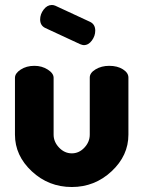

<svg xmlns="http://www.w3.org/2000/svg" viewBox="-20 -740 575 770"><path d="M268 10Q175 10 107.5 -53Q40 -116 40 -200V-428Q40 -446 63 -461Q86 -476 118 -476Q148 -476 171.5 -461Q195 -446 195 -428V-200Q195 -171 217 -148Q239 -125 268 -125Q297 -125 318.5 -148Q340 -171 340 -200V-429Q340 -448 363.5 -462Q387 -476 418 -476Q451 -476 473 -462Q495 -448 495 -429V-200Q495 -116 427.5 -53Q360 10 268 10ZM301 -563 161 -628Q141 -638 141 -662Q141 -683 155 -701.5Q169 -720 188 -720Q195 -720 202 -717L342 -652Q362 -642 362 -617Q362 -596 348.5 -577.5Q335 -559 316 -559Q311 -559 301 -563Z"/></svg>

Font: Dosis
Style: ExtraBold
Weight: 800
Designer: EdgarTolentino, PabloImpallari, IginoMarini
Foundry: EdgarTolentino, PabloImpallari, IginoMarini
Version: Version 1.007